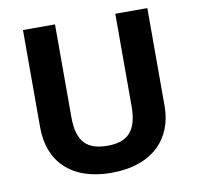

<svg xmlns="http://www.w3.org/2000/svg" viewBox="-80 -890 917 891"><g transform="rotate(-10 378.0 -445.0)"><path d="M671 -345V-807H520V-371C520 -260 478 -210 379 -210C284 -210 236 -252 236 -370V-807H85V-347C85 -188 186 -83 375 -83C574 -83 671 -197 671 -345Z"/></g></svg>

Font: Noto Sans Kannada UI
Style: Bold
Weight: 700
Designer: Jelle Bosma - Monotype Design Team
Foundry: Monotype Imaging Inc.
Version: Version 2.005